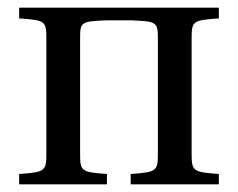

<svg xmlns="http://www.w3.org/2000/svg" viewBox="-20 -481 620 501"><path d="M30 0H259V-27C191 -32 189 -34 189 -82V-376C189 -424 189 -425 259 -428H321C391 -425 392 -424 392 -376V-82C392 -34 389 -32 321 -27V0H551V-27C483 -32 480 -34 480 -82V-379C480 -427 483 -428 551 -433V-461H30V-433C98 -428 101 -427 101 -379V-82C101 -34 98 -32 30 -27Z"/></svg>

Font: erewhon
Style: Regular
Weight: 400
Version: Version 1.0.0